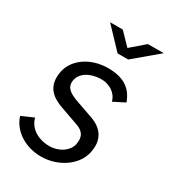

<svg xmlns="http://www.w3.org/2000/svg" viewBox="-182 -844 866 958"><g transform="rotate(30 251.0 -365.5)"><path d="M204 11C308 11 400 -57 411 -143C422 -209 394 -261 317 -286L223 -319C176 -336 146 -355 153 -398C161 -446 214 -474 273 -474C321 -474 363 -447 374 -403L439 -436C416 -500 370 -539 275 -539C169 -539 86 -476 76 -394C64 -309 115 -272 183 -250L279 -216C316 -203 335 -179 327 -135C320 -89 269 -55 214 -55C146 -55 94 -91 82 -143L13 -113C33 -44 107 11 204 11ZM307 -674 241 -742H168L278 -626H339L477 -742H386Z"/></g></svg>

Font: Cheyenne Sans
Style: Italic
Weight: 400
Italic angle: -8.13011°
Designer: The Public Sans project authors (U.S. Web Design System), Libre Franklin designed by Pablo Impallari and Rodrigo Fuenzal
Foundry: The Cheyenne Sans Project Authors
Version: Version 2.007